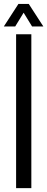

<svg xmlns="http://www.w3.org/2000/svg" viewBox="-23 -978 245 998"><path d="M60.7 0V-800H139.9V0ZM-3 -840.6 72.9 -957.7H126.4L202.2 -840.6H143.6L99.8 -912L56.1 -840.6Z"/></svg>

Font: Big Shoulders Stencil Text Thin
Style: Regular
Weight: 100
Designer: Patric King
Foundry: XO Type Co
Version: Version 2.001